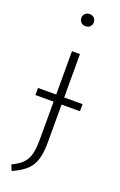

<svg xmlns="http://www.w3.org/2000/svg" viewBox="-178 -792 652 1040"><g transform="rotate(20 148.0 -272.0)"><path d="M147 -674C169 -674 183 -690 183 -709C183 -728 169 -744 147 -744C125 -744 111 -728 111 -709C111 -690 125 -674 147 -674ZM277 -272H171V-522H125V-272H20V-231H125V-13C125 103 95 132 26 167L40 200C128 158 171 122 171 -14V-231H277Z"/></g></svg>

Font: Fira Sans ExtraLight
Style: Regular
Weight: 200
Designer: bBox Type GmbH & Carrois Corporate GbR & Edenspiekermann AG
Foundry: bBox Type GmbH & Carrois Corporate GbR & Edenspiekermann AG
Version: Version 4.300;PS 004.300;hotconv 1.0.88;makeotf.lib2.5.64775